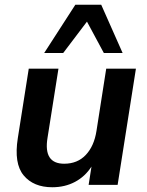

<svg xmlns="http://www.w3.org/2000/svg" viewBox="-20 -778 619 808"><path d="M200 10Q121 10 79.5 -40Q38 -90 55 -197L101 -489H226L180 -198Q162 -89 250 -89Q306 -89 341 -126Q376 -163 386 -227L427 -489H552L475 0H353L365 -77Q338 -35 295.5 -12.5Q253 10 200 10ZM166 -555 297 -758H406L496 -555H417L346 -687L246 -555Z"/></svg>

Font: Nunito Sans
Style: Bold Italic
Weight: 700
Italic angle: -9°
Designer: Vernon Adams
Foundry: Vernon Adams
Version: Version 3.006; ttfautohint (v1.8.3)